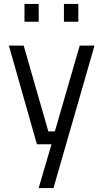

<svg xmlns="http://www.w3.org/2000/svg" viewBox="-20 -731 523 973"><path d="M25 -500H100L225 -65H258L384 -500H459L251 222H176L241 0H167ZM104 -621V-711H176V-621ZM304 -621V-711H377V-621Z"/></svg>

Font: Titillium Web
Style: Regular
Weight: 400
Version: Version 1.001;PS 57.000;hotconv 1.0.70;makeotf.lib2.5.55311